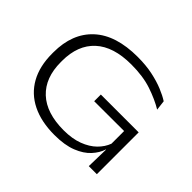

<svg xmlns="http://www.w3.org/2000/svg" viewBox="-141 -879 1120 1120"><g transform="rotate(45 419.0 -319.0)"><path d="M408.5 13.5Q299 13.5 221.8 -24.8Q144.5 -63 103.8 -136Q63 -209 63 -313.5V-323.5Q63 -479.5 156.8 -566Q250.5 -652.5 430 -652.5Q498 -652.5 552.8 -641Q607.5 -629.5 649.5 -612.2Q691.5 -595 720 -576.5L727.5 -515Q675.5 -546.5 603.8 -570.8Q532 -595 435 -595Q287.5 -595 210.8 -524.5Q134 -454 134 -324V-314Q134 -185 209.2 -114.5Q284.5 -44 427 -44Q497 -44 548.5 -63.5Q600 -83 632.8 -115.2Q665.5 -147.5 679.5 -186V-315L691 -290.5L433 -290V-345H745V-139H680Q668.5 -101.5 636.5 -66.2Q604.5 -31 548.5 -8.8Q492.5 13.5 408.5 13.5ZM682 -153.5H745V0H678.5Z"/></g></svg>

Font: Anek Latin Expanded Light
Style: Regular
Weight: 300
Width: 7
Designer: Yesha Goshar
Foundry: Ek Type
Version: Version 1.003